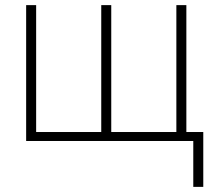

<svg xmlns="http://www.w3.org/2000/svg" viewBox="-20 -550 837 749"><path d="M707 -530V-35H773V179H734V0H82V-530H121V-35H375V-530H414V-35H668V-530Z"/></svg>

Font: Noto Sans Disp ExtLt
Style: Regular
Weight: 200
Designer: Monotype Design Team
Foundry: Monotype Imaging Inc.
Version: Version 2.000;GOOG;noto-source:20170915:90ef993387c0